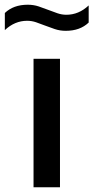

<svg xmlns="http://www.w3.org/2000/svg" viewBox="-60 -793 395 813"><path d="M82 0V-544H194V0ZM218.5 -662.5Q194 -662.5 172.2 -669.8Q150.5 -677 130 -685Q111 -692.5 92.5 -698.8Q74 -705 55 -705Q2.5 -705 -39.5 -665.5V-738Q-3 -773 57.5 -773Q82 -773 103.8 -765.8Q125.5 -758.5 146 -750.5Q165 -743 183.5 -736.8Q202 -730.5 221 -730.5Q273.5 -730.5 315.5 -770V-697.5Q279 -662.5 218.5 -662.5Z"/></svg>

Font: Encode Sans Exp Md
Style: Regular
Weight: 500
Width: 7
Designer: Multiple Designers
Foundry: Impallari Type
Version: Version 3.002; ttfautohint (v1.8.3) -l 8 -r 50 -G 200 -x 14 